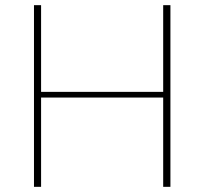

<svg xmlns="http://www.w3.org/2000/svg" viewBox="-20 -723 791 743"><path d="M639.5 -703V0H611.5V-345.5H139V0H111.5V-703H139V-367.5H611.5V-703Z"/></svg>

Font: Lato 2
Style: Regular
Weight: 200
Designer: Lukasz Dziedzic with Adam Twardoch and Botio Nikoltchev
Foundry: tyPoland Lukasz Dziedzic
Version: Version 2.015; 2015-08-06; http://www.latofonts.com/